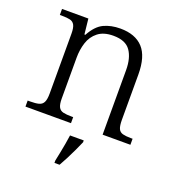

<svg xmlns="http://www.w3.org/2000/svg" viewBox="-137 -655 908 987"><g transform="rotate(20 316.5 -161.5)"><path d="M32 0V-33H46Q75 -33 92.5 -37.5Q110 -42 118 -57.5Q126 -73 126 -106V-433Q126 -465 118 -480Q110 -495 93.5 -499Q77 -503 52 -503H37V-536H181L190 -452H195Q225 -507 264 -525.5Q303 -544 354 -544Q436 -544 478.5 -498Q521 -452 521 -353V-106Q521 -73 528 -57.5Q535 -42 552 -37.5Q569 -33 596 -33H606V0H454V-353Q454 -419 427 -458Q400 -497 333 -497Q280 -497 249 -472.5Q218 -448 205.5 -409Q193 -370 193 -326V-103Q193 -71 201 -56Q209 -41 226.5 -37Q244 -33 271 -33H281V0ZM271 208Q276 185 281 159.5Q286 134 290.5 109Q295 84 298 61H373V71Q364 92 351.5 119Q339 146 325 173Q311 200 299 221H271Z"/></g></svg>

Font: Noto Rashi Hebrew Light
Style: Regular
Weight: 300
Version: Version 1.006